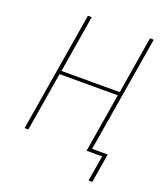

<svg xmlns="http://www.w3.org/2000/svg" viewBox="-153 -801 905 1053"><g transform="rotate(20 300.0 -274.0)"><path d="M514 0H423L480 -344H140L83 0H61L177 -698H199L144 -364H484L539 -698H561L448 -20H539L511 150H489Z"/></g></svg>

Font: IBM Plex Mono Thin
Style: Italic
Weight: 100
Italic angle: -9°
Monospace: yes
Designer: Mike Abbink, Paul van der Laan, Pieter van Rosmalen
Foundry: Bold Monday
Version: Version 2.3